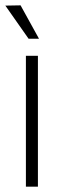

<svg xmlns="http://www.w3.org/2000/svg" viewBox="-27 -699 232 719"><path d="M-7 -678 50 -679 119 -554H80ZM115 0H70V-490H115Z"/></svg>

Font: Gemunu Libre ExtraLight
Style: Regular
Weight: 200
Designer: Puspanada Ekanayake, Sola Matas, Pathum Egodawatta, Kosala Senevirathne
Foundry: mooniak
Version: Version 1.100